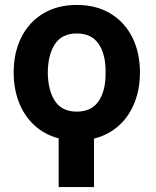

<svg xmlns="http://www.w3.org/2000/svg" viewBox="-20 -557 631 775"><path d="M406.2 -264.6Q407.2 -336.9 378.4 -379.4Q349.6 -421.9 290 -421.9Q230.5 -421.9 202.1 -379.6Q173.8 -337.4 172.9 -264.6Q173.8 -191.4 202.1 -148.9Q230.5 -106.4 290 -106.4Q349.6 -106.4 378.4 -149.2Q407.2 -191.9 406.2 -264.6ZM290 -537.1Q367.7 -537.1 425.3 -502.7Q482.9 -468.3 513.9 -406.5Q544.9 -344.7 544.9 -264.6Q544.9 -197.3 522.7 -141.8Q500.5 -86.4 458.7 -49.1Q417 -11.7 359.4 2.4V198.2H216.8V1.5Q160.6 -13.2 119.6 -50.5Q78.6 -87.9 56.9 -142.8Q35.2 -197.8 35.2 -264.6Q35.2 -344.7 66.2 -406.5Q97.2 -468.3 154.8 -502.7Q212.4 -537.1 290 -537.1Z"/></svg>

Font: Pretendard
Style: Bold
Weight: 700
Designer: Base glyphs from Inter by Rasmus Andersson; Hangeul glyphs from Noto Sans CJK(Source Han Sans) by Jang Soo-young and Kan
Foundry: Kil Hyung-jin
Version: Version 1.309